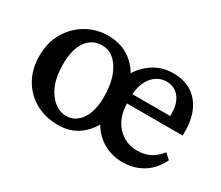

<svg xmlns="http://www.w3.org/2000/svg" viewBox="-85 -622 944 821"><g transform="rotate(30 386.5 -211.5)"><path d="M254.9 7.8Q190.4 7.8 141.6 -20Q92.8 -47.9 65.4 -96.7Q38.1 -145.5 38.1 -210Q38.1 -275.4 67.4 -325.2Q96.7 -375 145 -402.8Q193.4 -430.7 250 -430.7Q310.5 -430.7 353.5 -402.8Q396.5 -375 419.9 -326.7Q443.4 -278.3 443.4 -213.9Q443.4 -153.3 419.9 -102.5Q396.5 -51.8 354.5 -22Q312.5 7.8 254.9 7.8ZM265.6 -43Q308.6 -43 336.9 -82.5Q365.2 -122.1 365.2 -194.3Q365.2 -278.3 333 -330.1Q300.8 -381.8 249 -381.8Q201.2 -381.8 172.4 -342.8Q143.6 -303.7 143.6 -226.6Q143.6 -168.9 160.6 -127.9Q177.7 -86.9 205.6 -64.9Q233.4 -43 265.6 -43ZM573.2 7.8Q517.6 7.8 473.6 -19Q429.7 -45.9 404.3 -95.2Q378.9 -144.5 378.9 -211.9Q378.9 -275.4 404.8 -324.7Q430.7 -374 475.1 -402.8Q519.5 -431.6 575.2 -430.7Q625 -430.7 661.6 -408.2Q698.2 -385.7 718.8 -342.8Q739.3 -299.8 739.3 -238.3V-219.7H453.1L455.1 -265.6H667L651.4 -249V-274.4Q651.4 -313.5 639.6 -337.9Q627.9 -362.3 608.4 -374Q588.9 -385.7 565.4 -385.7Q537.1 -385.7 513.7 -369.1Q490.2 -352.5 477.1 -321.8Q463.9 -291 463.9 -250V-227.5Q463.9 -153.3 502.9 -109.9Q542 -66.4 602.5 -66.4Q634.8 -66.4 661.6 -78.6Q688.5 -90.8 714.8 -123L741.2 -98.6Q714.8 -44.9 670.9 -18.6Q627 7.8 573.2 7.8Z"/></g></svg>

Font: Crimson Pro ExtraLight Medium
Style: Regular
Weight: 500
Version: Version 1.002